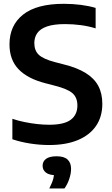

<svg xmlns="http://www.w3.org/2000/svg" viewBox="-20 -770 600 1032"><path d="M244.5 9.5Q194 9.5 142.5 1.5Q91 -6.5 46.5 -21.5V-131.5Q77.5 -121 111.8 -114Q146 -107 180 -103.2Q214 -99.5 244.5 -99.5Q325 -99.5 360.5 -126.5Q396 -153.5 396 -203Q396 -245.5 369.8 -268.8Q343.5 -292 274.5 -309.5L224.5 -322.5Q128.5 -347 79.8 -397.8Q31 -448.5 31 -531.5Q31 -633.5 104 -691.5Q177 -749.5 323 -749.5Q370.5 -749.5 414.8 -743.8Q459 -738 494 -727.5V-617.5Q457.5 -629 415 -634.8Q372.5 -640.5 330 -640.5Q269.5 -640.5 233.2 -628Q197 -615.5 180.8 -592.8Q164.5 -570 164.5 -538.5Q164.5 -498.5 188.2 -475.8Q212 -453 274 -436.5L324 -423.5Q394.5 -406 440.2 -377.8Q486 -349.5 508 -308.8Q530 -268 530 -212Q530 -142.5 496 -93Q462 -43.5 398.2 -17Q334.5 9.5 244.5 9.5ZM245 243Q261 211.5 266.8 189Q272.5 166.5 272.5 143.5L296 172H285.5Q245.5 172 227.2 158Q209 144 209 121Q209 97.5 227.5 83.8Q246 70 284.5 70Q324.5 70 343.2 87.5Q362 105 362 137.5Q362 162.5 352.5 191.2Q343 220 326.5 243Z"/></svg>

Font: Encode Sans SC Condensed Thin SemiBold
Style: Regular
Weight: 600
Version: Version 3.002